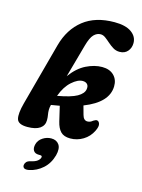

<svg xmlns="http://www.w3.org/2000/svg" viewBox="-143 -812 848 1150"><g transform="rotate(15 281.0 -237.5)"><path d="M478.5 -75Q459 -35 422.2 -12.8Q385.5 9.5 343 9.5Q303.5 9.5 283.5 -11Q263.5 -31.5 254 -72L232.5 -163.5Q207.5 -158.5 180 -154.5Q175.5 -137 175.5 -123Q175.5 -107 178.2 -92.8Q181 -78.5 181 -60Q181 -27 154.8 -8.8Q128.5 9.5 77 9.5Q19.5 9.5 11.2 -22.5Q3 -54.5 21 -121.5L126 -511Q154.5 -615 228.5 -673.5Q302.5 -732 421 -732Q490 -732 526 -706.2Q562 -680.5 562 -640Q562 -610 544 -589Q526 -568 494 -568Q472 -568 454 -579Q436 -590 420 -604.2Q404 -618.5 389.2 -629.5Q374.5 -640.5 359 -640.5Q336 -640.5 317.2 -621.5Q298.5 -602.5 284 -550Q273 -510.5 257.8 -455.8Q242.5 -401 227 -345.5Q269.5 -403.5 320.2 -428.5Q371 -453.5 418.5 -453.5Q465.5 -453.5 491.8 -427.2Q518 -401 517 -359.5Q515 -259 369 -202L384 -147.5Q392.5 -115.5 416 -115.5Q434 -115.5 448.5 -128.5Q463 -137.5 469.5 -137Q482 -136.5 487.5 -120.5Q493 -104.5 478.5 -75ZM202 -218 201.5 -216.5Q285 -231.5 321.5 -252.2Q358 -273 362.5 -300Q366 -320.5 356.5 -331.2Q347 -342 328.5 -342.5Q297.5 -343 260.5 -310Q223.5 -277 202 -218ZM187 152.5Q163 152.5 153.5 137Q144 121.5 151 96Q158 70.5 182.5 54.5Q207 38.5 235 38.5Q267.5 38.5 283.5 61.5Q299.5 84.5 288 129Q273.5 181.5 237 214Q200.5 246.5 154 256Q132 260 123.2 253.2Q114.5 246.5 116 234.5Q117 224.5 124.5 215.8Q132 207 148 203.5Q178.5 196.5 191.2 186Q204 175.5 206.5 165Q210 152.5 195.5 152.5Z"/></g></svg>

Font: Fraunces 144pt S100
Style: Bold Italic
Weight: 700
Italic angle: -16°
Version: Version 1.000; ttfautohint (v1.8.3)